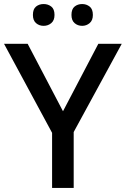

<svg xmlns="http://www.w3.org/2000/svg" viewBox="-20 -931 623 951"><path d="M292 -380 467 -714H583L345 -277V0H238V-273L0 -714H117ZM143 -857Q143 -886 158.5 -898.5Q174 -911 196 -911Q218 -911 234 -898.5Q250 -886 250 -857Q250 -830 234 -816.5Q218 -803 196 -803Q174 -803 158.5 -816.5Q143 -830 143 -857ZM334 -857Q334 -886 349.5 -898.5Q365 -911 387 -911Q408 -911 424 -898.5Q440 -886 440 -857Q440 -830 424 -816.5Q408 -803 387 -803Q365 -803 349.5 -816.5Q334 -830 334 -857Z"/></svg>

Font: Noto Sans Telugu Medium
Style: Regular
Weight: 500
Designer: Jelle Bosma - Monotype Design Team
Foundry: Monotype Imaging Inc.
Version: Version 2.005; ttfautohint (v1.8.4.7-5d5b)